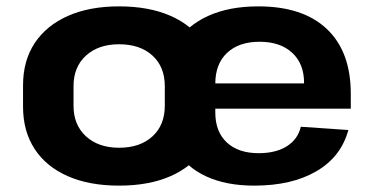

<svg xmlns="http://www.w3.org/2000/svg" viewBox="-20 -570 1168 600"><path d="M352.1 10.1Q259.1 10.1 191.8 -19.5Q124.4 -49.1 88.2 -104.5Q52 -159.9 52 -236.6V-303.4Q52 -380.1 88.4 -435.3Q124.9 -490.4 192.3 -520.3Q259.6 -550.1 352.1 -550.1Q445.6 -550.1 513 -520.5Q580.4 -490.9 616.6 -435.5Q652.8 -380.1 652.8 -303.4V-236.6Q652.8 -159.9 616.6 -104.5Q580.4 -49.1 513 -19.5Q445.6 10.1 352.1 10.1ZM352.1 -108.3Q417.6 -108.3 456.3 -143.7Q495 -179.2 495 -239.2V-300.8Q495 -361.3 456.3 -396.5Q417.6 -431.7 352.1 -431.7Q287.7 -431.7 248.7 -396.3Q209.8 -360.8 209.8 -300.8V-239.2Q209.8 -179.7 248.7 -144Q287.7 -108.3 352.1 -108.3ZM774.4 10.1Q686.5 10.1 623.9 -19Q561.3 -48.1 528.1 -103.3Q495 -158.4 495 -236.1V-303.9Q495 -380.6 530.2 -435.7Q565.4 -490.9 631 -520.5Q696.6 -550.1 787.1 -550.1Q926.9 -550.1 1001.5 -479.3Q1076.2 -408.5 1076.2 -276.9V-230.5H623.8V-309.4H951.5L930.2 -279.1V-311Q930.2 -371 892.9 -405.2Q855.7 -439.5 791.2 -439.5Q726.3 -439.5 689.5 -404.7Q652.8 -370 652.8 -308.5V-218.8Q652.8 -158.3 688.8 -124.8Q724.8 -91.3 788.3 -91.3Q842.7 -91.3 876.9 -113.3Q911.1 -135.3 920 -173.9L1068.6 -163.7Q1045.9 -80 969 -35Q892 10.1 774.4 10.1Z"/></svg>

Font: Pathway Extreme 8pt Thin
Style: Regular
Weight: 100
Designer: Eduardo Rodriguez Tunni
Foundry: Eduardo Rodriguez Tunni
Version: Version 1.000